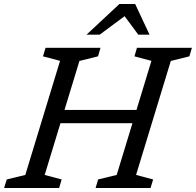

<svg xmlns="http://www.w3.org/2000/svg" viewBox="-40 -936 975 956"><path d="M204.5 -322.5 224.5 -388.5H695.5L676 -322.5ZM259 -633 174 -655.5 187 -698H460.5L448 -655.5L355.5 -632.5L182.5 -65L267 -42.5L254.5 0H-19.5L-6.5 -42.5L86 -65ZM714 -633 629.5 -655.5 642 -698H915.5L903 -655.5L810.5 -632.5L637.5 -65L722.5 -42.5L709.5 0H436L448.5 -42.5L541 -65ZM391 -763.5 554.5 -916H633L704.5 -763.5H648.5L573 -865.5H594L456.5 -763.5Z"/></svg>

Font: Newsreader 9pt
Style: Italic
Weight: 400
Italic angle: -17°
Designer: Hugues Gentile
Foundry: Production Type
Version: Version 1.003